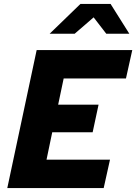

<svg xmlns="http://www.w3.org/2000/svg" viewBox="-20 -954 691 974"><path d="M17 0 166 -700H651L619 -556H303L275 -423H480L450 -283H245L216 -144H538L506 0ZM232 -783 388 -934H541L636 -783H519L455 -866L359 -783Z"/></svg>

Font: Red Hat Mono
Style: Bold Italic
Weight: 700
Italic angle: -12°
Monospace: yes
Designer: Pentagram, MCKL
Foundry: Pentagram, MCKL
Version: Version 1.023; ttfautohint (v1.8.3)